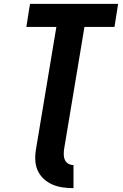

<svg xmlns="http://www.w3.org/2000/svg" viewBox="-20 -755 640 998"><path d="M362 223Q333 223 305 219Q277 215 252 204Q227 193 207 174.5Q187 156 176 131.5Q165 107 163.5 78.5Q162 50 167 21L273 -615H117L136 -735H594L575 -615H419L313 21Q311 36 311.5 50.5Q312 65 317.5 77Q323 89 335.5 96Q348 103 362 103Z"/></svg>

Font: Iosevka Heavy Extended
Style: Italic
Weight: 900
Width: 7
Italic angle: -9°
Monospace: yes
Designer: Belleve Invis
Foundry: Belleve Invis
Version: Version 32.5.0; ttfautohint (v1.8.4)